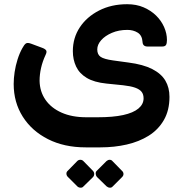

<svg xmlns="http://www.w3.org/2000/svg" viewBox="-20 -522 874 912"><path d="M387 178Q285 178 208 139Q131 100 88 32Q45 -36 45 -123Q45 -150 49.5 -180Q54 -210 63.5 -240Q73 -270 86 -293Q95 -310 103 -315.5Q111 -321 129 -314L180 -295Q194 -290 199 -283Q204 -276 196 -260Q182 -230 175 -199Q168 -168 168 -138Q169 -87 196 -48Q223 -9 272.5 13Q322 35 390 35H444Q517 35 565 24.5Q613 14 637.5 -6.5Q662 -27 662 -55Q662 -74 652.5 -86Q643 -98 622 -105.5Q601 -113 565 -117L486 -125Q427 -131 392 -152Q357 -173 341.5 -206Q326 -239 326 -279Q326 -342 359 -392Q392 -442 450.5 -472Q509 -502 584 -502Q628 -502 662.5 -487Q697 -472 721.5 -448Q746 -424 759.5 -393.5Q773 -363 773 -332Q773 -316 768.5 -308.5Q764 -301 750 -301H681Q658 -301 657 -323Q655 -354 634 -367Q613 -380 585 -380Q544 -380 511.5 -366Q479 -352 460.5 -331Q442 -310 442 -287Q442 -263 458 -252Q474 -241 517 -235L590 -225Q660 -216 703 -194Q746 -172 765.5 -139Q785 -106 785 -62Q785 2 758.5 48Q732 94 686.5 122.5Q641 151 582 164.5Q523 178 457 178ZM376 364Q371 370 362 369.5Q353 369 347 363L302 318Q296 312 295.5 303.5Q295 295 302 289L347 243Q353 237 361.5 237Q370 237 376 243L421 289Q427 295 427.5 303.5Q428 312 422 319ZM515 364Q510 370 501.5 369.5Q493 369 486 363L440 318Q435 312 434.5 303Q434 294 440 289L486 243Q493 237 501 237Q509 237 514 243L559 289Q566 295 566.5 303.5Q567 312 560 319Z"/></svg>

Font: Rubik SemiBold
Style: Regular
Weight: 600
Designer: Hubert and Fischer
Foundry: Hubert and Fischer
Version: Version 2.300;gftools[0.9.30]